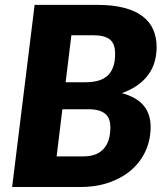

<svg xmlns="http://www.w3.org/2000/svg" viewBox="-20 -748 665 768"><path d="M313.5 -122.5Q343.5 -122.5 364 -131.2Q384.5 -140 397.2 -155.8Q410 -171.5 415.8 -192.5Q421.5 -213.5 421.5 -238.5Q421.5 -255 417.2 -268.5Q413 -282 402.8 -291.2Q392.5 -300.5 375.8 -305.8Q359 -311 334.5 -311H229.5L206.5 -122.5ZM265.5 -607 242.5 -419H320.5Q348 -419 370 -424.5Q392 -430 407.8 -443.2Q423.5 -456.5 432 -478.5Q440.5 -500.5 440.5 -533Q440.5 -573.5 419.2 -590.2Q398 -607 353.5 -607ZM368.5 -728.5Q432 -728.5 477.2 -716.5Q522.5 -704.5 551.2 -682.2Q580 -660 593.2 -628.8Q606.5 -597.5 606.5 -559.5Q606.5 -529.5 598.8 -501.8Q591 -474 574.2 -450.5Q557.5 -427 531.2 -408Q505 -389 467.5 -375.5Q526.5 -359.5 554.5 -325.8Q582.5 -292 582.5 -240.5Q582.5 -190 563.2 -146.2Q544 -102.5 507.5 -70Q471 -37.5 418.8 -18.8Q366.5 0 300.5 0H28.5L118.5 -728.5Z"/></svg>

Font: Lato ExtraBold
Style: Italic
Weight: 800
Italic angle: -7°
Designer: Lukasz Dziedzic with Adam Twardoch and Botio Nikoltchev
Foundry: tyPoland Lukasz Dziedzic
Version: Version 2.015; 2015-08-06; http://www.latofonts.com/